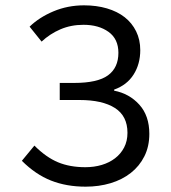

<svg xmlns="http://www.w3.org/2000/svg" viewBox="-20 -688 640 720"><path d="M301 12Q229 12 171 -11Q113 -34 62 -85L109 -142Q153 -98 197.5 -79.5Q242 -61 300 -61Q333 -61 361.5 -69.5Q390 -78 411.5 -94.5Q433 -111 445.5 -135Q458 -159 458 -190Q458 -253 411 -283Q364 -313 278 -313H204V-377H258Q346 -377 385 -405.5Q424 -434 424 -490Q424 -542 387 -568.5Q350 -595 293 -595Q246 -595 206.5 -578Q167 -561 136 -532L91 -588Q127 -623 180.5 -645.5Q234 -668 295 -668Q342 -668 381 -656.5Q420 -645 447.5 -623.5Q475 -602 490.5 -570.5Q506 -539 506 -500Q506 -448 481 -408.5Q456 -369 408 -352V-348Q465 -337 502.5 -295.5Q540 -254 540 -186Q540 -139 521.5 -102Q503 -65 470.5 -39.5Q438 -14 394.5 -1Q351 12 301 12Z"/></svg>

Font: Source Code Pro
Style: Regular
Weight: 400
Monospace: yes
Designer: Paul D. Hunt, Teo Tuominen
Foundry: Adobe Systems Incorporated
Version: Version 2.030;PS 1.000;hotconv 16.6.51;makeotf.lib2.5.65220